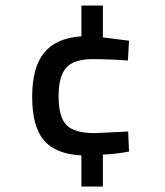

<svg xmlns="http://www.w3.org/2000/svg" viewBox="-20 -599 600 698"><path d="M276 -34Q182 -39 139.5 -89Q97 -139 97 -247Q97 -355 141 -408Q185 -461 276 -467V-579H354V-463L449 -451L445 -379Q379 -384 316 -384Q249 -384 221 -353Q193 -322 193 -249Q193 -174 221.5 -144.5Q250 -115 325 -115L446 -121L449 -48Q393 -38 354 -37V79H276Z"/></svg>

Font: sheba-seeBold
Style: Regular
Weight: 600
Designer: Mohamed Galeb, the designers
Foundry: Kief Type Foundry
Version: Version 2.010; ttfautohint (v1.5.33-1714) -l 8 -r 50 -G 200 